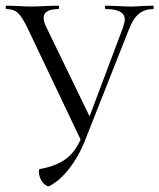

<svg xmlns="http://www.w3.org/2000/svg" viewBox="-25 -488 562 677"><path d="M-2 -456Q-5 -456 -5 -462Q-5 -468 -2 -468L36 -467Q64 -465 80 -465Q105 -465 141 -467L181 -468Q183 -468 183 -462Q183 -456 181 -456Q129 -456 129 -425Q129 -411 137 -395L296 -67L266 -12L408 -389Q415 -410 415 -419Q415 -456 348 -456Q345 -456 345 -462Q345 -468 348 -468L384 -467Q414 -465 438 -465Q454 -465 478 -467L515 -468Q517 -468 517 -462Q517 -456 515 -456Q486 -456 465.5 -440Q445 -424 429 -383L278 -1Q276 3 269.5 8Q263 13 262 10L74 -385Q54 -427 39 -441.5Q24 -456 -2 -456ZM120 147Q112 131 112 117Q112 108 115 108Q169 99 205 74Q241 49 263 -5L278 -1Q256 58 221 104Q186 150 147 169Q143 170 134 163.5Q125 157 120 147Z"/></svg>

Font: Cormorant Unicase
Style: Regular
Weight: 400
Designer: Christian Thalmann (Catharsis Fonts)
Foundry: Catharsis Fonts
Version: Version 4.000